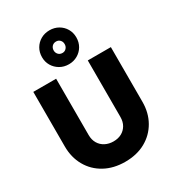

<svg xmlns="http://www.w3.org/2000/svg" viewBox="-236 -1151 1181 1297"><g transform="rotate(-30 354.0 -502.0)"><path d="M355 11Q265 11 196.5 -26.5Q128 -64 90 -131Q52 -198 52 -283V-709H230V-270Q230 -232 246.5 -204.5Q263 -177 291.5 -162.5Q320 -148 355 -148Q391 -148 418 -162.5Q445 -177 461 -204Q477 -231 477 -269V-709H657V-282Q657 -197 619 -130.5Q581 -64 513.5 -26.5Q446 11 355 11ZM355 -750Q316 -750 285.5 -768Q255 -786 237.5 -815.5Q220 -845 220 -882Q220 -920 237.5 -950Q255 -980 285.5 -997.5Q316 -1015 354 -1015Q392 -1015 422.5 -997.5Q453 -980 470.5 -950Q488 -920 488 -883Q488 -845 470.5 -815Q453 -785 422.5 -767.5Q392 -750 355 -750ZM355 -838Q373 -838 385 -851Q397 -864 397 -883Q397 -902 385 -914.5Q373 -927 355 -927Q335 -927 323 -914Q311 -901 311 -882Q311 -864 323 -851Q335 -838 355 -838Z"/></g></svg>

Font: Outfit ExtraBold
Style: Regular
Weight: 800
Designer: Rodrigo Fuenzalida
Foundry: fragTYPE
Version: Version 1.100;gftools[0.9.27]